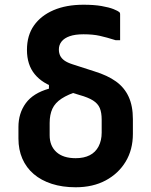

<svg xmlns="http://www.w3.org/2000/svg" viewBox="-20 -780 640 812"><path d="M333 -760Q378 -760 409.5 -754.5Q441 -749 460 -741.5Q479 -734 485 -728Q487 -727 487.5 -724.5Q488 -722 488 -719Q488 -692 488 -664.5Q488 -637 488 -610H469Q431 -622 402 -628.5Q373 -635 333 -635Q298 -635 275 -627Q252 -619 240.5 -604.5Q229 -590 229 -571Q229 -556 234.5 -544.5Q240 -533 252.5 -524Q265 -515 287 -508L380 -478Q435 -461 470.5 -435.5Q506 -410 524 -371Q542 -332 542 -276V-214Q542 -147 511.5 -96.5Q481 -46 427 -17Q373 12 300 12Q244 12 199 -2.5Q154 -17 122.5 -44Q91 -71 74.5 -109Q58 -147 58 -194V-243Q58 -301 89 -343.5Q120 -386 187 -405V-435L313 -395Q268 -381 240.5 -363Q213 -345 201.5 -320Q190 -295 190 -260V-208Q190 -163 218.5 -137Q247 -111 300 -111Q335 -111 359.5 -123.5Q384 -136 397 -161Q410 -186 410 -219V-274Q410 -304 402 -323Q394 -342 373.5 -355Q353 -368 317 -378L220 -408Q160 -426 127 -466Q94 -506 94 -569Q94 -630 123.5 -672Q153 -714 206.5 -737Q260 -760 333 -760Z"/></svg>

Font: RecMonoLinear Nerd Font Mono
Style: Bold
Weight: 700
Monospace: yes
Version: Version 1.085; ttfautohint (v1.8.4.7-5d5b);Nerd Fonts 3.2.1